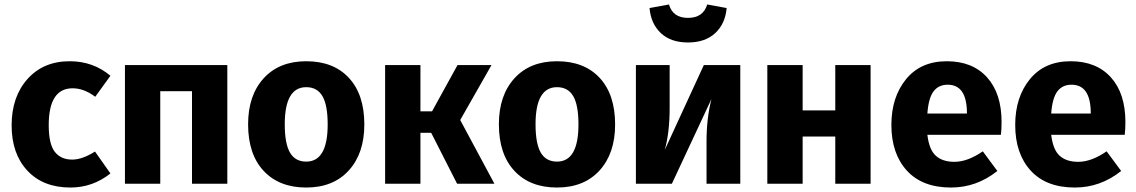

<svg xmlns="http://www.w3.org/2000/svg" viewBox="-20 -822 5084 859"><path d="M292 -548Q397 -548 474 -483L406 -389Q356 -427 305 -427Q198 -427 198 -262Q198 -178 225 -143Q252 -108 303 -108Q348 -108 405 -144L474 -46Q395 17 295 17Q173 17 102.5 -58.5Q32 -134 32 -261Q32 -389 103 -468.5Q174 -548 292 -548Z M839 0V-414H697V0H539V-531H997V0Z M1350 -548Q1472 -548 1541 -473.5Q1610 -399 1610 -265Q1610 -136 1540.5 -59.5Q1471 17 1350 17Q1229 17 1159.5 -57.5Q1090 -132 1090 -266Q1090 -395 1159.5 -471.5Q1229 -548 1350 -548ZM1350 -432Q1254 -432 1254 -266Q1254 -179 1277.5 -139Q1301 -99 1350 -99Q1446 -99 1446 -265Q1446 -352 1422.5 -392Q1399 -432 1350 -432Z M2179 -531 2039 -285 2192 0H2025L1909 -228H1861V0H1703V-531H1861V-324H1913L2027 -531Z M2472 -548Q2594 -548 2663 -473.5Q2732 -399 2732 -265Q2732 -136 2662.5 -59.5Q2593 17 2472 17Q2351 17 2281.5 -57.5Q2212 -132 2212 -266Q2212 -395 2281.5 -471.5Q2351 -548 2472 -548ZM2472 -432Q2376 -432 2376 -266Q2376 -179 2399.5 -139Q2423 -99 2472 -99Q2568 -99 2568 -265Q2568 -352 2544.5 -392Q2521 -432 2472 -432Z M2886 -786 2973 -802Q2990 -742 3058 -742Q3126 -742 3144 -802L3231 -786Q3225 -716 3180 -674Q3135 -632 3058 -632Q2981 -632 2936.5 -674Q2892 -716 2886 -786ZM3292 -531V0H3141V-189Q3141 -293 3163 -379L2986 0H2825V-531H2976V-339Q2976 -229 2954 -151L3129 -531Z M3717 0V-211H3571V0H3413V-531H3571V-328H3717V-531H3875V0Z M4461 -276Q4461 -243 4458 -219H4129Q4137 -152 4167 -125Q4197 -98 4250 -98Q4309 -98 4377 -145L4442 -57Q4349 17 4235 17Q4106 17 4037 -59Q3968 -135 3968 -263Q3968 -387 4033.5 -467.5Q4099 -548 4216 -548Q4331 -548 4396 -476Q4461 -404 4461 -276ZM4306 -314V-321Q4304 -443 4220 -443Q4179 -443 4156.5 -413Q4134 -383 4129 -314Z M5015 -276Q5015 -243 5012 -219H4683Q4691 -152 4721 -125Q4751 -98 4804 -98Q4863 -98 4931 -145L4996 -57Q4903 17 4789 17Q4660 17 4591 -59Q4522 -135 4522 -263Q4522 -387 4587.5 -467.5Q4653 -548 4770 -548Q4885 -548 4950 -476Q5015 -404 5015 -276ZM4860 -314V-321Q4858 -443 4774 -443Q4733 -443 4710.5 -413Q4688 -383 4683 -314Z"/></svg>

Font: FiraGO
Style: Bold
Weight: 700
Designer: bBox Type
Foundry: bBox Type GmbH
Version: Version 1.001;PS 001.001;hotconv 1.0.88;makeotf.lib2.5.64775